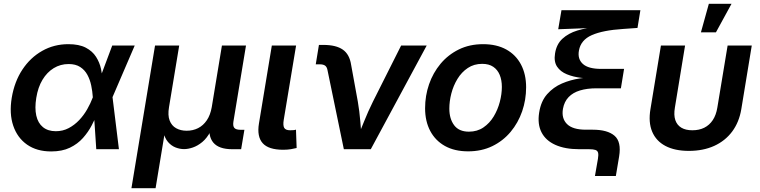

<svg xmlns="http://www.w3.org/2000/svg" viewBox="-20 -781 3976 1005"><path d="M247.6 11.7Q172.9 11.7 121.8 -23.9Q70.8 -59.6 49.3 -123Q27.8 -186.5 41.5 -269.5Q55.7 -354 97.2 -416.7Q138.7 -479.5 200.7 -514.6Q262.7 -549.8 337.9 -549.8Q394 -549.8 429 -531.5Q463.9 -513.2 482.7 -483.6Q501.5 -454.1 508.8 -420.2Q516.1 -386.2 517.1 -355.5H557.6L568.8 -273.9L602.5 0H483.9L465.8 -272.9Q463.9 -302.7 457.5 -333.3Q451.2 -363.8 437.5 -389.2Q423.8 -414.6 399.9 -430.2Q376 -445.8 339.4 -445.8Q296.4 -445.8 261.2 -424.3Q226.1 -402.8 202.4 -363.5Q178.7 -324.2 169.9 -269Q161.1 -215.3 169.9 -176Q178.7 -136.7 204.8 -115.5Q231 -94.2 272 -94.2Q309.1 -94.2 339.6 -110.4Q370.1 -126.5 394.5 -152.3Q418.9 -178.2 436.5 -209.2Q454.1 -240.2 465.3 -270L567.4 -542.5H685.1L567.9 -270L530.3 -191.4H491.2Q478.5 -160.2 460.2 -125Q441.9 -89.8 414.1 -58.6Q386.2 -27.3 345.7 -7.8Q305.2 11.7 247.6 11.7Z M668 204.1 791.5 -542.5H918L864.7 -220.2Q857.4 -177.7 867.9 -150.4Q878.4 -123 901.9 -109.9Q925.3 -96.7 957 -96.7Q990.2 -96.7 1017.1 -110.4Q1043.9 -124 1062.5 -151.4Q1081.1 -178.7 1088.4 -220.2L1141.6 -542.5H1267.6L1201.7 -144Q1198.2 -121.1 1206.8 -111.3Q1215.3 -101.6 1239.7 -101.6H1259.3L1242.2 0H1195.3Q1126 0 1096.9 -34.2Q1067.9 -68.4 1078.6 -133.8L1086.9 -183.1H1109.9Q1101.1 -128.9 1082 -93.3Q1063 -57.6 1038.8 -37.6Q1014.6 -17.6 989.5 -9Q964.4 -0.5 943.4 -0.5Q921.9 -0.5 899.4 -9Q877 -17.6 859.4 -37.8Q841.8 -58.1 834.5 -93.5Q827.1 -128.9 835.9 -183.1H858.4L794.4 204.1Z M1462.4 2.9Q1385.7 2.9 1355 -31.5Q1324.2 -65.9 1335.4 -134.3L1402.8 -542.5H1529.8L1465.3 -154.3Q1460.4 -125 1467.5 -112.1Q1474.6 -99.1 1499 -99.1Q1510.7 -99.1 1517.6 -99.9Q1524.4 -100.6 1529.3 -102.5L1532.7 -6.3Q1521.5 -3.4 1503.2 -0.2Q1484.9 2.9 1462.4 2.9Z M1779.8 0 1694.3 -413.6Q1691.4 -430.2 1681.9 -437.3Q1672.4 -444.3 1653.8 -444.3H1632.8L1649.4 -545.9H1672.4Q1739.3 -545.9 1774.4 -521.2Q1809.6 -496.6 1817.9 -441.9L1853 -249Q1861.8 -197.8 1866 -145.8Q1870.1 -93.8 1874.5 -41.5H1843.3Q1865.2 -94.2 1886 -146Q1906.7 -197.8 1932.1 -249L2079.6 -542.5H2213.4L1920.9 0Z M2430.2 11.2Q2359.4 11.2 2309.1 -16.8Q2258.8 -44.9 2231.9 -95.7Q2205.1 -146.5 2205.1 -214.4Q2205.1 -279.8 2225.8 -339.8Q2246.6 -399.9 2286.1 -447.3Q2325.7 -494.6 2381.8 -522.2Q2438 -549.8 2508.8 -549.8Q2579.6 -549.8 2629.9 -522Q2680.2 -494.1 2707 -443.4Q2733.9 -392.6 2733.9 -324.2Q2733.9 -258.3 2713.1 -198.2Q2692.4 -138.2 2652.8 -90.8Q2613.3 -43.5 2557.1 -16.1Q2501 11.2 2430.2 11.2ZM2434.6 -91.8Q2478 -91.8 2510.5 -114Q2543 -136.2 2564.2 -171.4Q2585.4 -206.5 2596.2 -247.6Q2606.9 -288.6 2606.9 -326.2Q2606.9 -361.8 2595.7 -388.9Q2584.5 -416 2561.8 -431.4Q2539.1 -446.8 2503.9 -446.8Q2460.9 -446.8 2428.5 -425Q2396 -403.3 2374.5 -367.9Q2353 -332.5 2342.5 -291.7Q2332 -251 2332 -212.4Q2332 -159.2 2357.2 -125.5Q2382.3 -91.8 2434.6 -91.8Z M3094.2 140.1 3109.9 49.8Q3113.3 29.3 3110.6 18.6Q3107.9 7.8 3096.7 3.9Q3085.4 0 3062.5 0H3011.7Q2937.5 0 2887 -22.7Q2836.4 -45.4 2814.5 -88.4Q2792.5 -131.3 2802.2 -191.9Q2811.5 -251.5 2844 -288.1Q2876.5 -324.7 2921.4 -344Q2966.3 -363.3 3015.4 -370.4Q3064.5 -377.4 3107.4 -377.4L3106 -368.7Q3064.5 -368.7 3022.7 -373.5Q2981 -378.4 2947.3 -392.1Q2913.6 -405.8 2896 -432.1Q2878.4 -458.5 2885.3 -501Q2892.6 -549.3 2923.8 -578.1Q2955.1 -606.9 3002.2 -621.3Q3049.3 -635.7 3104.5 -640.1L3106.9 -635.7L2901.9 -627.9L2918.9 -727.5H3332L3316.9 -634.8L3241.2 -629.4Q3135.7 -622.6 3077.9 -597.2Q3020 -571.8 3010.3 -516.1Q3002.4 -472.2 3031 -446.3Q3059.6 -420.4 3126.5 -420.4H3246.6L3230 -318.8H3102.5Q3053.2 -318.8 3016.1 -307.6Q2979 -296.4 2956.3 -272.7Q2933.6 -249 2926.8 -211.9Q2918 -162.1 2947.5 -132.1Q2977.1 -102.1 3046.9 -102.1H3083Q3159.7 -102.1 3196.5 -70.6Q3233.4 -39.1 3220.7 38.1L3203.6 140.1Z M3585.9 8.8Q3512.2 8.8 3463.1 -17.1Q3414.1 -43 3393.6 -92Q3373 -141.1 3384.8 -210.4L3439.5 -542.5H3565.9L3512.7 -218.3Q3505.9 -178.7 3514.9 -152.3Q3523.9 -126 3546.6 -112.5Q3569.3 -99.1 3604 -99.1Q3639.6 -99.1 3666.5 -112.5Q3693.4 -126 3710.9 -152.3Q3728.5 -178.7 3734.9 -218.3L3788.6 -542.5H3915L3860.4 -210.4Q3849.1 -141.6 3812.5 -92.5Q3775.9 -43.5 3718.3 -17.3Q3660.6 8.8 3585.9 8.8ZM3648.9 -611.8 3690.4 -761.2H3809.1L3727.5 -611.8Z"/></svg>

Font: Inter 16pt SemiBold
Style: Italic
Weight: 600
Italic angle: -9.3988°
Version: Version 4.001;git-66647c0bb